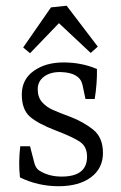

<svg xmlns="http://www.w3.org/2000/svg" viewBox="-20 -643 423 671"><path d="M85 -457 61 -477.1 158.2 -617.2 212.9 -623 321.8 -480 296.9 -458 186 -562ZM195.3 -25.9Q284.2 -25.9 284.2 -95.2Q284.2 -129.9 260.7 -146.5Q237.3 -163.1 174.8 -187Q112.3 -210.9 84 -235.8Q56.2 -260.7 56.2 -313Q56.2 -365.2 97.7 -395Q139.2 -424.8 202.1 -424.8Q265.1 -424.8 318.8 -401.9Q319.8 -352.1 311 -296.9H278.8L268.1 -347.2Q258.3 -389.2 192.9 -391.1Q156.7 -392.1 134.3 -375.5Q111.8 -358.9 111.8 -331.1Q111.8 -303.2 127 -286.1Q142.1 -269 164.1 -259.3Q186 -249.5 229 -233.4Q272 -216.8 306.2 -189.5Q339.8 -162.1 339.8 -108.4Q339.8 -54.7 297.9 -23.4Q255.9 7.8 184.6 7.8Q113.3 7.8 49.8 -22.9Q43.9 -73.7 50.8 -131.8H85L99.1 -77.1Q104 -55.2 117.2 -46.9Q150.4 -25.9 195.3 -25.9Z"/></svg>

Font: Yrsa-Light
Style: Regular
Weight: 300
Designer: Anna Giedrys (Yrsa+Rasa design), David Brezina (Yrsa art-direction, Rasa art-direction, design)
Foundry: Rosetta Type Foundry
Version: Version 1.001;PS 1.1;hotconv 1.0.88;makeotf.lib2.5.647800